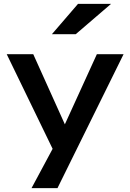

<svg xmlns="http://www.w3.org/2000/svg" viewBox="-20 -779 679 999"><path d="M15 -497H153L368 -20L256 0ZM623 -497 279 200H144L291 -74L484 -497ZM250 -601 386 -759H558L374 -601Z"/></svg>

Font: Syne
Style: Bold
Weight: 700
Designer: Lucas Descroix
Foundry: Bonjour Monde
Version: Version 2.200